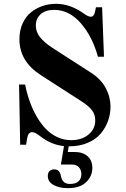

<svg xmlns="http://www.w3.org/2000/svg" viewBox="-20 -750 660 1008"><path d="M80.1 -306.2H111.8Q121.1 -259.8 136 -217.8Q150.9 -175.8 172.6 -138.2Q194.3 -100.6 220.7 -73.2Q247.1 -45.9 281.2 -30Q315.4 -14.2 354 -14.2Q409.2 -14.2 444.6 -43.5Q480 -72.8 480 -118.2Q480 -149.9 461.9 -172.4Q443.8 -194.8 408.2 -217.8L193.8 -356Q82 -427.7 82 -543.9Q82 -589.8 98.4 -626.2Q114.7 -662.6 142.1 -684.8Q169.4 -707 203.1 -718.5Q236.8 -730 273.9 -730Q348.1 -730 418 -680.2Q442.9 -662.1 456.1 -662.1Q473.1 -662.1 478 -685.1L483.9 -711.9H516.1L525.9 -452.1H494.1Q464.8 -559.1 403.8 -628.7Q342.8 -698.2 264.2 -698.2Q218.8 -698.2 193.4 -675.3Q168 -652.3 168 -616.2Q168 -582 190.7 -554Q213.4 -525.9 254.9 -499L458 -368.2Q510.3 -334.5 535.2 -287.6Q560.1 -240.7 560.1 -189Q560.1 -150.4 546.9 -114.3Q533.7 -78.1 508.3 -48.1Q482.9 -18.1 440.4 0Q397.9 18.1 344.2 18.1H340.8L335.9 47.9H371.1Q414.6 47.9 439.7 70.1Q464.8 92.3 464.8 131.8Q464.8 174.3 432.6 206.1Q400.4 237.8 335 237.8Q291.5 237.8 261.2 221.2Q231 204.6 231 173.8Q231 157.7 239.7 148.4Q248.5 139.2 264.2 139.2Q274.4 139.2 281.5 142.8Q288.6 146.5 292.5 153.8Q296.4 161.1 297.9 165.8Q299.3 170.4 300.8 178.2Q309.1 215.8 347.2 215.8Q377 215.8 392.1 201.9Q407.2 188 407.2 165Q407.2 143.1 394.8 128.4Q382.3 113.8 356.9 113.8H299.8L315.9 17.1Q252.4 10.3 199.2 -28.8Q180.2 -43.5 169.4 -49.8Q158.7 -56.2 148.9 -56.2Q127.4 -56.2 122.1 -22L117.2 9.8H85.9Z"/></svg>

Font: Flanker Steampunk
Style: Bold
Weight: 700
Designer: Alexey Kryukov, Leonardo Di Lena
Foundry: Alexey Kryukov, Leonardo Di Lena
Version: 1.210